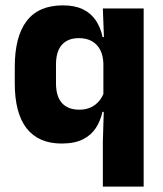

<svg xmlns="http://www.w3.org/2000/svg" viewBox="-20 -523 606 715"><path d="M209.5 11.5Q123.5 11.5 79.2 -45Q35 -101.5 35 -213V-273.5Q35 -387 79.5 -445Q124 -503 214 -503Q258.5 -503 288.5 -488.5Q318.5 -474 336.5 -447.5Q354.5 -421 362 -385H403.5L365 -286Q364 -316.5 353 -337.5Q342 -358.5 322 -369.8Q302 -381 274 -381Q232.5 -381 210.5 -356.2Q188.5 -331.5 188.5 -282.5V-213Q188.5 -164 210.8 -139.2Q233 -114.5 276 -114.5Q299.5 -114.5 317.8 -123Q336 -131.5 348.8 -146.5Q361.5 -161.5 367.5 -180.5L404.5 -106.5H361.5Q354.5 -73.5 337 -46.5Q319.5 -19.5 288.5 -4Q257.5 11.5 209.5 11.5ZM363 172V5L367 -127L365 -150V-348.5L367.5 -373L363 -491.5H515V172Z"/></svg>

Font: Anek Latin Medium
Style: Bold
Weight: 700
Version: Version 1.003